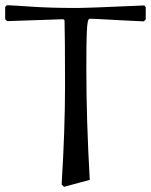

<svg xmlns="http://www.w3.org/2000/svg" viewBox="-24 -717 587 747"><path d="M543 -689V-641.1L535.2 -633.8Q480 -636.2 435.8 -638.7Q391.6 -641.1 374 -642.1Q356.4 -643.1 344.5 -643.6Q332.5 -644 325.2 -644Q320.3 -644 317.6 -632.8Q314.9 -621.6 313.7 -591.1Q312.5 -560.5 312.3 -536.9Q312 -513.2 312 -460Q312 -445.3 312 -438Q312 -250.5 325.2 -17.1L225.1 9.8L215.8 1Q229 -213.4 229 -379.9Q229 -576.7 227.1 -636.2Q227.1 -642.1 217.8 -642.1Q211.9 -642.1 3.9 -634.8L-3.9 -642.1V-689.9L2.9 -696.8Q22 -696.3 96.4 -691.2Q170.9 -686 274.9 -686Q317.4 -686 537.1 -695.8Z"/></svg>

Font: Aref Ruqaa
Style: Regular
Weight: 400
Designer: Abdoulla Aref
Version: Version 0.7